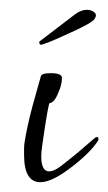

<svg xmlns="http://www.w3.org/2000/svg" viewBox="-20 -372 220 391"><path d="M62 -1Q29 -1 29 -57V-69Q29 -75 30 -82Q32 -95 36 -114Q40 -133 47 -159L63 -216Q64 -223 83 -223Q108 -223 106 -212Q106 -199 99 -184Q91 -163 81 -162Q78 -160 66 -76Q64 -62 64 -54Q64 -23 80 -23Q92 -23 112 -40Q139 -61 173 -91Q177 -94 180 -92Q181 -90 180 -86Q163 -59 118 -26Q84 -1 62 -1ZM62 -281Q60 -283 60 -285V-287L61 -288L133 -343Q145 -352 157 -352Q166 -352 172 -347Q178 -342 173 -334Q168 -325 118 -303Q66 -279 62 -281Z"/></svg>

Font: Lovers Quarrel
Style: Regular
Weight: 400
Designer: Robert E. Leuschke
Foundry: Robert E. Leuschke
Version: Version 1.010; ttfautohint (v1.8.3)